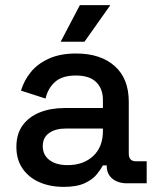

<svg xmlns="http://www.w3.org/2000/svg" viewBox="-20 -716 617 750"><path d="M229 14Q176 14 134.5 -4Q93 -22 68.5 -57Q44 -92 44 -142Q44 -193 68.5 -226.5Q93 -260 135.5 -277Q178 -294 232 -294H382V-326Q382 -369 356 -395Q330 -421 276 -421Q223 -421 195 -396Q167 -371 158 -331L62 -362Q74 -402 100.5 -434.5Q127 -467 171 -487Q215 -507 277 -507Q373 -507 428 -458Q483 -409 483 -319V-116Q483 -86 511 -86H553V0H476Q441 0 419 -18Q397 -36 397 -67V-70H382Q374 -55 358 -35Q342 -15 311 -0.5Q280 14 229 14ZM244 -71Q306 -71 344 -106.5Q382 -142 382 -204V-214H238Q197 -214 172 -196.5Q147 -179 147 -145Q147 -111 173 -91Q199 -71 244 -71ZM217 -553 292 -696H411L310 -553Z"/></svg>

Font: Space Grotesk Medium
Style: Regular
Weight: 500
Designer: Florian Karsten
Foundry: Florian Karsten
Version: Version 2.000